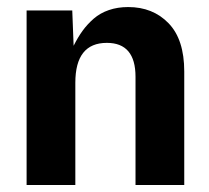

<svg xmlns="http://www.w3.org/2000/svg" viewBox="-20 -530 598 550"><path d="M56.2 0V-500H187L190.9 -398.9Q203.1 -423.3 216.6 -441.9Q230 -460.4 248.5 -476.6Q267.1 -492.7 292 -501.2Q316.9 -509.8 347.2 -509.8Q418 -509.8 462.9 -463.4Q507.8 -417 507.8 -325.2V0H368.2V-310.1Q368.2 -407.2 286.1 -407.2Q195.8 -407.2 195.8 -293V0Z"/></svg>

Font: TASA Orbiter Text
Style: Bold
Weight: 700
Designer: Weizhong Zhang
Version: Version 1.000;Glyphs 3.1.2 (3151)